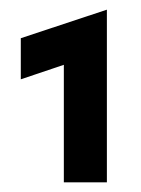

<svg xmlns="http://www.w3.org/2000/svg" viewBox="-20 -734 291 397"><path d="M112 -600 23 -570V-655L201 -714V-357H112Z"/></svg>

Font: Tilda Sans Bold
Style: Regular
Weight: 700
Designer: ParaType Ltd
Foundry: ParaType Ltd
Version: Version 1.009